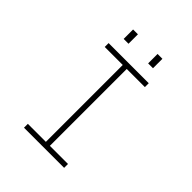

<svg xmlns="http://www.w3.org/2000/svg" viewBox="-236 -990 1123 1123"><g transform="rotate(45 325.0 -429.0)"><path d="M159 0V-32H308V-668H159V-700H491V-668H341V-32H491V0ZM204 -857.5H244V-779.5H204ZM406.5 -857.5H446.5V-779.5H406.5Z"/></g></svg>

Font: Trispace Thin Thin
Style: Regular
Weight: 250
Version: Version 1.210